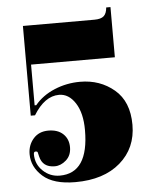

<svg xmlns="http://www.w3.org/2000/svg" viewBox="-52 -560 637 808"><g transform="rotate(-5 266.5 -155.5)"><path d="M70 73Q70 115 100 143.5Q130 172 171 172Q293 172 293 -10Q293 -82 265.5 -124.5Q238 -167 197 -167Q136 -167 89 -90H71V-469H373Q401 -469 413 -480Q425 -491 427 -516H445V-304H91V-132H98Q130 -171 181.5 -192.5Q233 -214 290 -214Q374 -214 434 -163.5Q494 -113 494 -14.5Q494 84 424 144.5Q354 205 234 205Q142 205 97 165Q52 125 52 71Q52 33 75.5 6Q99 -21 139 -21Q179 -21 201.5 0.5Q224 22 224 56.5Q224 91 201.5 111Q179 131 153 131Q102 131 91 84Q88 72 87 67Q86 62 78 62Q70 62 70 73Z"/></g></svg>

Font: Elsie Swash Caps Black
Style: Regular
Weight: 900
Designer: Alejandro Inler
Foundry: Alejandro Inler
Version: 1.003